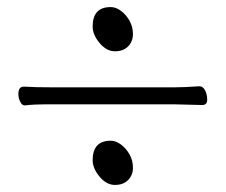

<svg xmlns="http://www.w3.org/2000/svg" viewBox="-20 -527 640 543"><path d="M242 -452Q242 -507 293 -507Q308 -507 322.5 -496Q337 -485 346.5 -468Q356 -451 356 -430.5Q356 -410 342.5 -396Q329 -382 305 -382Q281 -382 261.5 -405.5Q242 -429 242 -452ZM47 -282Q77 -280 129 -280H472Q501 -280 543 -283H544Q554 -283 560 -271.5Q566 -260 566 -245Q566 -230 552 -230L471 -232H128Q70 -232 52 -229H50Q42 -229 37 -239.5Q32 -250 32 -261Q32 -282 47 -282ZM242 -74Q242 -129 293 -129Q308 -129 322.5 -118Q337 -107 346.5 -90Q356 -73 356 -52.5Q356 -32 342.5 -18Q329 -4 305 -4Q281 -4 261.5 -27.5Q242 -51 242 -74Z"/></svg>

Font: ToneOZ-Pinyin-WenKai-Light
Style: Light
Weight: 300
Designer: Fontworks Inc.
Foundry: ToneOZ
Version: Version 0.240331